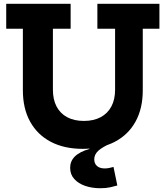

<svg xmlns="http://www.w3.org/2000/svg" viewBox="-20 -779 879 1019"><path d="M496.8 -758.9H826.1V-626.5H737.7V-299.5Q737.7 -203 699.2 -133.4Q660.7 -63.8 589.2 -26.4Q517.8 11 419 11Q320.8 11 249.6 -26.4Q178.4 -63.8 139.9 -133.4Q101.4 -203 101.4 -299.5V-626.5H13V-758.9H354.9V-626.5H260.8V-302.9Q260.8 -250.5 280.4 -213.4Q300 -176.4 336.8 -156.8Q373.6 -137.2 425.2 -137.2Q477 -137.2 514.1 -157Q551.2 -176.7 571 -213.8Q590.8 -250.8 590.8 -302.9V-626.5H496.8ZM582.4 107 602.7 205.4Q586.9 210.1 564.9 215Q542.9 220 512.3 220Q468.3 220 432 207.5Q395.8 195 374.1 170.9Q352.3 146.8 352.3 111.3Q352.3 76.7 376.7 52Q401.1 27.2 454.8 11.3L451.3 -26.7L574.3 -21.1Q524.2 0.6 502.2 20.6Q480.2 40.6 480.2 66.7Q480.2 89 494.8 102Q509.4 114.9 535.7 114.9Q548.1 114.9 560 112.4Q571.9 109.8 582.4 107Z"/></svg>

Font: Hepta Slab ExtraLight
Style: Regular
Weight: 200
Designer: Michael LaGattuta
Foundry: Michael LaGattuta
Version: Version 1.100